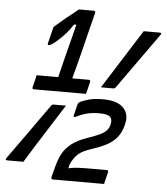

<svg xmlns="http://www.w3.org/2000/svg" viewBox="-106 -844 853 982"><g transform="rotate(5 321.0 -353.0)"><path d="M406 -405Q455 -482 503 -558.5Q551 -635 599 -710H680Q695 -710 685 -697Q634 -625 583 -554Q532 -483 482 -412Q477 -405 471 -405ZM465 86H203Q192 86 194 75L207 25Q217 -16 233.5 -47Q250 -78 280 -101Q310 -124 359 -141Q400 -155 423 -166Q446 -177 457 -190Q468 -203 472 -221Q478 -248 464 -260Q459 -265 446.5 -268.5Q434 -272 409 -272Q372 -272 343 -264Q314 -256 291 -243H279Q280 -249 283 -262Q286 -275 289.5 -288Q293 -301 294 -306Q295 -310 297 -313.5Q299 -317 306 -321Q321 -329 349.5 -337Q378 -345 421 -345Q495 -345 526.5 -313Q558 -281 546 -230L544 -222Q532 -173 497.5 -142Q463 -111 390 -88Q339 -72 317.5 -52Q296 -32 281 1L276 22Q298 17 321.5 15.5Q345 14 376 14H472Q483 14 480 25Q479 30 475.5 43Q472 56 469 68.5Q466 81 465 86ZM236 -296Q188 -220 139.5 -144Q91 -68 44 9H-38Q-53 9 -43 -4Q8 -75 59 -146.5Q110 -218 160 -289Q165 -296 172 -296ZM73 -438H184Q185 -441 185 -443Q186 -446 193 -475.5Q200 -505 211 -548Q222 -591 233.5 -635.5Q245 -680 253 -713H241Q224 -686 204.5 -664Q185 -642 158 -619Q141 -605 133.5 -601Q126 -597 121 -597Q115 -597 116 -605L138 -692Q151 -703 168 -717.5Q185 -732 198 -743Q214 -755 230 -768Q246 -781 259 -792H335Q346 -792 343 -781Q343 -779 336 -752.5Q329 -726 319 -685Q309 -644 297.5 -598Q286 -552 275 -509.5Q264 -467 256 -438H340Q351 -438 348 -427Q347 -422 344 -409Q341 -396 337.5 -383Q334 -370 333 -365H66Q55 -365 58 -376Q61 -387 65 -403Q69 -419 73 -438Z"/></g></svg>

Font: Recursive Mn Lnr St
Style: Italic
Weight: 400
Italic angle: -15°
Monospace: yes
Version: Version 1.079;hotconv 1.0.112;makeotfexe 2.5.65598; ttfautoh